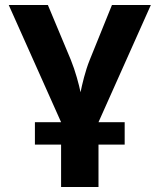

<svg xmlns="http://www.w3.org/2000/svg" viewBox="-20 -750 640 770"><path d="M120 -170H225V0H375V-170H480V-260H375L585 -730H429L340 -510C322 -466 309 -410 303 -380C297 -410 282 -466 264 -510L172 -730H15L225 -260H120Z"/></svg>

Font: JetBrains Mono ExtraBold
Style: Regular
Weight: 800
Monospace: yes
Designer: Philipp Nurullin, Konstantin Bulenkov
Foundry: JetBrains
Version: Version 2.305